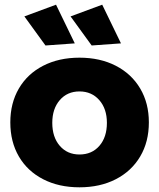

<svg xmlns="http://www.w3.org/2000/svg" viewBox="-20 -793 678 819"><path d="M615 -271Q615 -188 578 -125.5Q541 -63 474 -28.5Q407 6 319 6Q231 6 164 -28.5Q97 -63 60.5 -125.5Q24 -188 24 -271Q24 -353 60.5 -415.5Q97 -478 164 -512.5Q231 -547 319 -547Q407 -547 474 -512.5Q541 -478 578 -415.5Q615 -353 615 -271ZM203 -269Q203 -208 235 -171Q267 -134 319 -134Q372 -134 404 -171Q436 -208 436 -269Q436 -329 403.5 -366Q371 -403 319 -403Q267 -403 235 -366Q203 -329 203 -269ZM219 -773 299 -608 174 -599 84 -723ZM416 -773 496 -608 371 -599 281 -723Z"/></svg>

Font: Gontserrat
Style: Bold
Weight: 700
Designer: Julieta Ulanovsky
Foundry: Julieta Ulanovsky
Version: Version 6.001